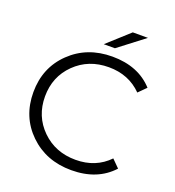

<svg xmlns="http://www.w3.org/2000/svg" viewBox="-156 -1003 1030 1131"><g transform="rotate(20 359.5 -437.5)"><path d="M345 -757 482 -881H577L415 -757ZM418 6Q260 6 156 -95Q52 -196 52 -350Q52 -504 156.5 -605Q261 -706 419 -706Q582 -706 675 -604L628 -557Q546 -640 421 -640Q294 -640 209.5 -557Q125 -474 125 -350Q125 -226 209.5 -143Q294 -60 421 -60Q547 -60 628 -144L675 -97Q581 6 418 6Z"/></g></svg>

Font: mBank
Style: Regular
Weight: 400
Designer: Julieta Ulanovsky
Foundry: Julieta Ulanovsky
Version: Version 7.200;PS 007.200;hotconv 1.0.88;makeotf.lib2.5.64775